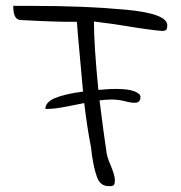

<svg xmlns="http://www.w3.org/2000/svg" viewBox="-20 -631 613 652"><path d="M94 -611Q268 -611 408 -598Q548 -585 548 -545Q548 -534 544.5 -530Q541 -526 530 -526Q490 -529 406 -543Q387 -546 360 -550Q333 -554 299 -558Q299 -478 314 -326Q324 -326 344 -328Q355 -329 375 -329Q415 -329 436 -321Q457 -313 457 -302Q457 -282 438 -282Q423 -282 406 -287Q382 -293 358 -293Q339 -293 318 -290Q332 -178 342 -112Q344 -97 356 -69Q361 -57 365.5 -43.5Q370 -30 370 -19Q370 -5 366 -2Q362 1 356.5 1Q351 1 349 1Q321 1 310 -28Q299 -57 292 -106L289 -131Q276 -197 266 -281L246 -277Q207 -269 183 -265Q159 -261 134 -261Q134 -284 167 -298Q200 -312 262 -320Q250 -448 245 -508L241 -557Q181 -556 70 -562L50 -563Q36 -564 30.5 -576.5Q25 -589 25 -611Z"/></svg>

Font: Indie Flower
Style: Regular
Weight: 400
Designer: Kimberly Geswein
Foundry: Kimberly Geswein
Version: Version 2.000